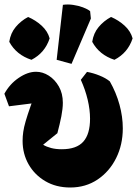

<svg xmlns="http://www.w3.org/2000/svg" viewBox="-22 -814 610 854"><path d="M290.5 20Q227.5 20 179.8 -8Q132 -36 105.2 -83Q78.5 -130 78.5 -187.2Q78.5 -207.2 81.4 -227.4Q84.2 -247.5 92.1 -274.8Q100 -302 114 -341.9Q128 -381.8 150.2 -441L151.2 -358L18 -341.2L-2.5 -397Q21.2 -440.5 61.2 -467.6Q101.2 -494.8 138.2 -494.8Q167.8 -494.8 195 -477.5Q222.2 -460.2 239.9 -429.2Q257.5 -398.2 257.5 -357Q257.5 -331 250.9 -296.9Q244.2 -262.8 233.2 -221.5L169.8 -170.2Q184.8 -161 205.5 -155.6Q226.2 -150.2 252.8 -150.2Q318.5 -150.2 348.5 -183.9Q378.5 -217.5 378.5 -286Q378.5 -326.2 368 -370.5Q357.5 -414.8 337.5 -459L365 -494.2Q392.2 -489.5 420.4 -478.1Q448.5 -466.8 466.5 -452Q494.8 -402.2 509.5 -348.5Q524.2 -294.8 524.2 -243.2Q524.2 -170.2 494.5 -110.6Q464.8 -51 412 -15.5Q359.2 20 290.5 20ZM296.2 -530 230 -548 257.8 -792.5Q280.2 -795.8 303.5 -792.2Q326.8 -788.8 346.8 -781.4Q366.8 -774 378.8 -764.5L382.2 -731.5ZM118 -548Q50.8 -569.8 19.2 -628Q25 -666.8 47.8 -693.9Q70.5 -721 102.8 -738.5Q136.2 -724.5 163.2 -699.9Q190.2 -675.2 198.8 -643.2Q177.8 -578.8 118 -548ZM487 -548Q419.8 -569.8 388.2 -628Q394 -666.8 416.8 -693.9Q439.5 -721 471.8 -738.5Q505.2 -724.5 532.2 -699.9Q559.2 -675.2 567.8 -643.2Q546.8 -578.8 487 -548Z"/></svg>

Font: Eczar
Style: Regular
Weight: 400
Designer: Vaibhav Singh
Foundry: Rosetta Type Foundry
Version: Version 2.000